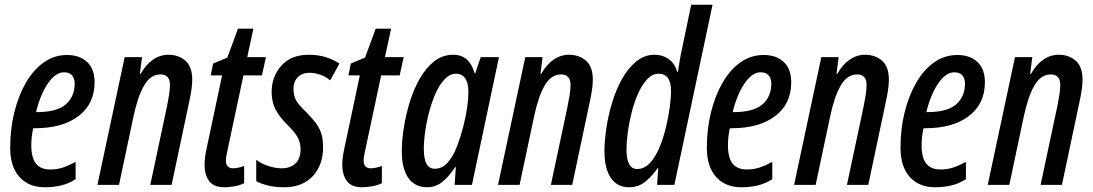

<svg xmlns="http://www.w3.org/2000/svg" viewBox="-20 -780 4613 810"><path d="M169 10Q101 10 62 -33.5Q23 -77 23 -157Q23 -236 40.5 -306.5Q58 -377 89.5 -431.5Q121 -486 165 -517Q209 -548 263 -548Q316 -548 347.5 -518.5Q379 -489 379 -433Q379 -342 311.5 -290.5Q244 -239 127 -239H120Q112 -203 112 -167Q112 -114 132 -89.5Q152 -65 191 -65Q220 -65 243.5 -72.5Q267 -80 299 -97V-24Q269 -5 237 2.5Q205 10 169 10ZM135 -307Q221 -307 258 -340Q295 -373 295 -427Q295 -449 284 -462Q273 -475 250 -475Q214 -475 182 -428Q150 -381 132 -307Z M391 0 506 -539H579L570 -468H573Q595 -507 625 -528Q655 -549 691 -549Q733 -549 762 -524Q791 -499 791 -443Q791 -423 787 -397.5Q783 -372 777 -345L704 0H614L684 -329Q689 -353 693 -378Q697 -403 697 -421Q697 -466 657 -466Q615 -466 588 -419.5Q561 -373 543 -288L482 0Z M927 10Q882 10 862.5 -16Q843 -42 843 -86Q843 -116 853 -160L917 -462H869L879 -512L939 -537L984 -659H1049L1023 -539H1102L1085 -462H1007L941 -152Q938 -138 935.5 -125Q933 -112 933 -103Q933 -70 963 -70Q972 -70 985 -72.5Q998 -75 1010 -80V-7Q991 2 968.5 6Q946 10 927 10Z M1178 10Q1140 10 1110 2.5Q1080 -5 1061 -16V-106Q1081 -90 1111 -80Q1141 -70 1168 -70Q1205 -70 1226.5 -90.5Q1248 -111 1248 -150Q1248 -176 1237.5 -197.5Q1227 -219 1193 -253Q1159 -286 1142.5 -318Q1126 -350 1126 -392Q1126 -457 1167 -503Q1208 -549 1283 -549Q1323 -549 1355.5 -538.5Q1388 -528 1412 -512L1373 -441Q1354 -457 1330.5 -465Q1307 -473 1286 -473Q1255 -473 1236.5 -454.5Q1218 -436 1218 -405Q1218 -380 1227.5 -360Q1237 -340 1268 -311Q1294 -285 1310.5 -263.5Q1327 -242 1335 -218Q1343 -194 1343 -159Q1343 -84 1299.5 -37Q1256 10 1178 10Z M1508 10Q1463 10 1443.5 -16Q1424 -42 1424 -86Q1424 -116 1434 -160L1498 -462H1450L1460 -512L1520 -537L1565 -659H1630L1604 -539H1683L1666 -462H1588L1522 -152Q1519 -138 1516.5 -125Q1514 -112 1514 -103Q1514 -70 1544 -70Q1553 -70 1566 -72.5Q1579 -75 1591 -80V-7Q1572 2 1549.5 6Q1527 10 1508 10Z M1782 10Q1730 10 1702.5 -29.5Q1675 -69 1675 -142Q1675 -186 1683.5 -240.5Q1692 -295 1708.5 -349Q1725 -403 1751 -448.5Q1777 -494 1812 -521.5Q1847 -549 1892 -549Q1961 -549 1982 -471H1985L2008 -539H2085L1971 0H1898L1903 -75H1900Q1874 -35 1846 -12.5Q1818 10 1782 10ZM1814 -68Q1846 -68 1869 -94.5Q1892 -121 1907.5 -161.5Q1923 -202 1934 -244Q1946 -292 1951 -327.5Q1956 -363 1956 -394Q1956 -430 1942.5 -449.5Q1929 -469 1904 -469Q1879 -469 1857.5 -447.5Q1836 -426 1819.5 -390Q1803 -354 1791.5 -311.5Q1780 -269 1774 -227Q1768 -185 1768 -151Q1768 -68 1814 -68Z M2081 0 2196 -539H2269L2260 -468H2263Q2285 -507 2315 -528Q2345 -549 2381 -549Q2423 -549 2452 -524Q2481 -499 2481 -443Q2481 -423 2477 -397.5Q2473 -372 2467 -345L2394 0H2304L2374 -329Q2379 -353 2383 -378Q2387 -403 2387 -421Q2387 -466 2347 -466Q2305 -466 2278 -419.5Q2251 -373 2233 -288L2172 0Z M2634 10Q2584 10 2557 -29.5Q2530 -69 2530 -142Q2530 -185 2538 -239Q2546 -293 2562.5 -347.5Q2579 -402 2604.5 -447.5Q2630 -493 2664.5 -521Q2699 -549 2742 -549Q2776 -549 2801.5 -530.5Q2827 -512 2837 -477H2840Q2844 -503 2848 -527.5Q2852 -552 2857 -573L2896 -760H2986L2825 0H2752L2757 -71H2755Q2727 -32 2699 -11Q2671 10 2634 10ZM2668 -67Q2698 -67 2721.5 -92Q2745 -117 2761.5 -156.5Q2778 -196 2789 -241Q2800 -286 2805.5 -327Q2811 -368 2811 -395Q2811 -469 2759 -469Q2732 -469 2710.5 -446Q2689 -423 2672.5 -386.5Q2656 -350 2645 -306.5Q2634 -263 2628.5 -221.5Q2623 -180 2623 -149Q2623 -67 2668 -67Z M3108 10Q3040 10 3001 -33.5Q2962 -77 2962 -157Q2962 -236 2979.5 -306.5Q2997 -377 3028.5 -431.5Q3060 -486 3104 -517Q3148 -548 3202 -548Q3255 -548 3286.5 -518.5Q3318 -489 3318 -433Q3318 -342 3250.5 -290.5Q3183 -239 3066 -239H3059Q3051 -203 3051 -167Q3051 -114 3071 -89.5Q3091 -65 3130 -65Q3159 -65 3182.5 -72.5Q3206 -80 3238 -97V-24Q3208 -5 3176 2.5Q3144 10 3108 10ZM3074 -307Q3160 -307 3197 -340Q3234 -373 3234 -427Q3234 -449 3223 -462Q3212 -475 3189 -475Q3153 -475 3121 -428Q3089 -381 3071 -307Z M3330 0 3445 -539H3518L3509 -468H3512Q3534 -507 3564 -528Q3594 -549 3630 -549Q3672 -549 3701 -524Q3730 -499 3730 -443Q3730 -423 3726 -397.5Q3722 -372 3716 -345L3643 0H3553L3623 -329Q3628 -353 3632 -378Q3636 -403 3636 -421Q3636 -466 3596 -466Q3554 -466 3527 -419.5Q3500 -373 3482 -288L3421 0Z M3925 10Q3857 10 3818 -33.5Q3779 -77 3779 -157Q3779 -236 3796.5 -306.5Q3814 -377 3845.5 -431.5Q3877 -486 3921 -517Q3965 -548 4019 -548Q4072 -548 4103.5 -518.5Q4135 -489 4135 -433Q4135 -342 4067.5 -290.5Q4000 -239 3883 -239H3876Q3868 -203 3868 -167Q3868 -114 3888 -89.5Q3908 -65 3947 -65Q3976 -65 3999.5 -72.5Q4023 -80 4055 -97V-24Q4025 -5 3993 2.5Q3961 10 3925 10ZM3891 -307Q3977 -307 4014 -340Q4051 -373 4051 -427Q4051 -449 4040 -462Q4029 -475 4006 -475Q3970 -475 3938 -428Q3906 -381 3888 -307Z M4147 0 4262 -539H4335L4326 -468H4329Q4351 -507 4381 -528Q4411 -549 4447 -549Q4489 -549 4518 -524Q4547 -499 4547 -443Q4547 -423 4543 -397.5Q4539 -372 4533 -345L4460 0H4370L4440 -329Q4445 -353 4449 -378Q4453 -403 4453 -421Q4453 -466 4413 -466Q4371 -466 4344 -419.5Q4317 -373 4299 -288L4238 0Z"/></svg>

Font: Noto Sans ExtraCondensed Medium
Style: Italic
Weight: 500
Width: 2
Italic angle: -12°
Designer: Monotype Design Team
Foundry: Monotype Imaging Inc.
Version: Version 2.013; ttfautohint (v1.8.4.7-5d5b)